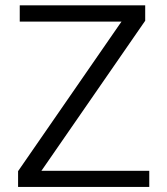

<svg xmlns="http://www.w3.org/2000/svg" viewBox="-20 -724 639 736"><path d="M152.8 -69.3H552.2V-7.3H49.3V-67.9L437.5 -629.4L445.8 -641.1H431.6H55.7V-703.6H536.6V-644.5L147 -81.1L138.7 -69.3Z"/></svg>

Font: Vazir Light FD-UI
Style: Light-FD-UI
Weight: 300
Designer: Saber Rastikerdar
Foundry: Saber Rastikerdar
Version: Version 30.1.0